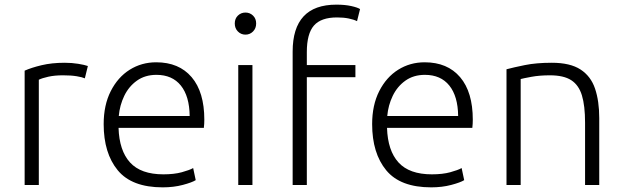

<svg xmlns="http://www.w3.org/2000/svg" viewBox="-20 -796 2679 826"><path d="M86 0V-492Q115 -505 159 -515.5Q203 -526 258 -526Q289 -526 316.5 -521.5Q344 -517 358 -512L345 -459Q334 -464 310 -468Q286 -472 251 -472Q215 -472 188 -466Q161 -460 147 -453V0Z M680 10Q547 10 486.5 -63.5Q426 -137 426 -262Q426 -344 456.5 -404Q487 -464 538 -496Q589 -528 652 -528Q750 -528 804.5 -464Q859 -400 859 -281Q859 -273 858.5 -263.5Q858 -254 857 -246H490Q493 -148 539.5 -97Q586 -46 683 -46Q729 -46 762 -55Q795 -64 811 -73L822 -21Q806 -11 766.5 -0.5Q727 10 680 10ZM491 -297H796Q795 -382 758 -428Q721 -474 653 -474Q604 -474 569 -449Q534 -424 514.5 -383.5Q495 -343 491 -297Z M1005 0V-516H1066V0ZM1036 -647Q1017 -647 1003.5 -660.5Q990 -674 990 -695Q990 -716 1003.5 -729Q1017 -742 1036 -742Q1055 -742 1068.5 -729Q1082 -716 1082 -695Q1082 -674 1068.5 -660.5Q1055 -647 1036 -647Z M1239 0V-574Q1239 -776 1427 -776Q1464 -776 1491 -770Q1518 -764 1529 -757L1516 -705Q1502 -712 1480 -716.5Q1458 -721 1430 -721Q1361 -721 1330.5 -686Q1300 -651 1300 -572V-516H1509V-464H1300V0Z M1835 10Q1702 10 1641.5 -63.5Q1581 -137 1581 -262Q1581 -344 1611.5 -404Q1642 -464 1693 -496Q1744 -528 1807 -528Q1905 -528 1959.5 -464Q2014 -400 2014 -281Q2014 -273 2013.5 -263.5Q2013 -254 2012 -246H1645Q1648 -148 1694.5 -97Q1741 -46 1838 -46Q1884 -46 1917 -55Q1950 -64 1966 -73L1977 -21Q1961 -11 1921.5 -0.5Q1882 10 1835 10ZM1646 -297H1951Q1950 -382 1913 -428Q1876 -474 1808 -474Q1759 -474 1724 -449Q1689 -424 1669.5 -383.5Q1650 -343 1646 -297Z M2159 0V-498Q2189 -506 2238 -516Q2287 -526 2354 -526Q2433 -526 2477.5 -497Q2522 -468 2540 -414.5Q2558 -361 2558 -288V0H2497V-268Q2497 -341 2483.5 -385.5Q2470 -430 2437.5 -451Q2405 -472 2346 -472Q2301 -472 2266 -465.5Q2231 -459 2220 -456V0Z"/></svg>

Font: Ubuntu Sans Light
Style: Regular
Weight: 300
Designer: Dalton Maag Ltd
Foundry: Dalton Maag Ltd
Version: Version 1.006; ttfautohint (v1.8.4.7-5d5b)